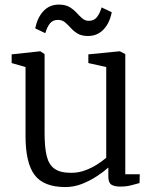

<svg xmlns="http://www.w3.org/2000/svg" viewBox="-20 -784 660 816"><path d="M490.5 9Q466.5 9 453.5 0.8Q440.5 -7.5 440.5 -33V-72Q420.5 -54 391.2 -34.8Q362 -15.5 328 -2.2Q294 11 257.5 11Q166 11 127.2 -40.2Q88.5 -91.5 88.5 -205.5V-499L29.5 -516V-553L150.5 -566H151.5L169.5 -554V-217Q169.5 -158 178.5 -121Q187.5 -84 211.8 -66.8Q236 -49.5 282.5 -49.5Q314 -49.5 342 -60Q370 -70.5 393 -85.2Q416 -100 431.5 -113.5V-499L355.5 -516V-553L488 -566H489.5L512.5 -554V-43.5H574L573 -6Q556.5 -1.5 536.5 3.8Q516.5 9 490.5 9ZM129.5 -663.5Q139.5 -710.5 165.2 -737.5Q191 -764.5 230 -764.5Q258 -764.5 275.5 -754Q293 -743.5 305.2 -730Q317.5 -716.5 329.5 -706Q341.5 -695.5 357.5 -695.5Q379.5 -695.5 391.8 -711Q404 -726.5 412 -752.5L455 -732Q445.5 -684.5 419.2 -657.8Q393 -631 354 -631Q327 -631 310 -641.2Q293 -651.5 281 -665Q269 -678.5 256.5 -689Q244 -699.5 226 -699.5Q204.5 -699.5 192.2 -684.2Q180 -669 172.5 -643Z"/></svg>

Font: Merriweather 20pt Light
Style: Regular
Weight: 300
Version: Version 2.100